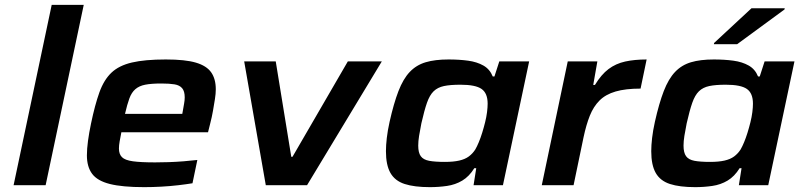

<svg xmlns="http://www.w3.org/2000/svg" viewBox="-20 -763 3309 791"><path d="M36 0 193 -743H325L168 0Z M574 8Q484 8 432.5 -5Q381 -18 359.5 -47Q338 -76 338 -123Q338 -149 342.5 -182.5Q347 -216 355 -254Q371 -331 389.5 -382.5Q408 -434 439 -463.5Q470 -493 523.5 -505.5Q577 -518 663 -518Q743 -518 787 -505Q831 -492 850 -465Q869 -438 869 -395Q869 -377 865.5 -355Q862 -333 857.5 -307Q853 -281 846 -254L837 -218H480Q476 -198 473 -181Q470 -164 470 -151Q470 -128 482.5 -115.5Q495 -103 527.5 -98.5Q560 -94 619 -94Q644 -94 674.5 -95Q705 -96 736.5 -98.5Q768 -101 793 -104L773 -8Q749 -4 715 0Q681 4 644.5 6Q608 8 574 8ZM495 -294H731L733 -305Q736 -323 738.5 -336.5Q741 -350 741 -362Q741 -387 730.5 -399.5Q720 -412 699 -415.5Q678 -419 645 -419Q603 -419 578 -414Q553 -409 537.5 -395.5Q522 -382 513 -357.5Q504 -333 495 -294Z M1075 0 986 -510H1116L1180 -117H1185L1413 -510H1553L1245 0Z M1751 8Q1687 8 1647 -5Q1607 -18 1588.5 -50.5Q1570 -83 1570 -140Q1570 -164 1573.5 -194.5Q1577 -225 1585 -261Q1602 -337 1621.5 -387.5Q1641 -438 1668 -466.5Q1695 -495 1733.5 -506.5Q1772 -518 1828 -518Q1872 -518 1908.5 -513Q1945 -508 1971.5 -493Q1998 -478 2010 -448H2017L2037 -510H2160L2052 0H1931L1942 -70H1934Q1913 -36 1884.5 -19Q1856 -2 1821.5 3Q1787 8 1751 8ZM1813 -96Q1848 -96 1872 -101.5Q1896 -107 1911.5 -118.5Q1927 -130 1938 -147Q1945 -159 1952.5 -177Q1960 -195 1966.5 -216Q1973 -237 1978.5 -259Q1984 -281 1986.5 -301Q1989 -321 1989 -336Q1989 -379 1964 -396.5Q1939 -414 1877 -414Q1835 -414 1809 -408.5Q1783 -403 1766.5 -387Q1750 -371 1739 -339.5Q1728 -308 1716 -255Q1710 -225 1706.5 -203Q1703 -181 1703 -163Q1703 -134 1713.5 -119.5Q1724 -105 1748 -100.5Q1772 -96 1813 -96Z M2212 0 2319 -510H2441L2424 -413H2431Q2457 -456 2487 -478.5Q2517 -501 2555.5 -509.5Q2594 -518 2644 -518L2619 -398Q2557 -398 2516 -386Q2475 -374 2450 -349Q2425 -324 2410 -286.5Q2395 -249 2384 -197L2343 0Z M2844 8Q2780 8 2740 -5Q2700 -18 2681.5 -50.5Q2663 -83 2663 -140Q2663 -164 2666.5 -194.5Q2670 -225 2678 -261Q2695 -337 2714.5 -387.5Q2734 -438 2761 -466.5Q2788 -495 2826.5 -506.5Q2865 -518 2921 -518Q2965 -518 3001.5 -513Q3038 -508 3064.5 -493Q3091 -478 3103 -448H3110L3130 -510H3253L3145 0H3024L3035 -70H3027Q3006 -36 2977.5 -19Q2949 -2 2914.5 3Q2880 8 2844 8ZM2906 -96Q2941 -96 2965 -101.5Q2989 -107 3004.5 -118.5Q3020 -130 3031 -147Q3038 -159 3045.5 -177Q3053 -195 3059.5 -216Q3066 -237 3071.5 -259Q3077 -281 3079.5 -301Q3082 -321 3082 -336Q3082 -379 3057 -396.5Q3032 -414 2970 -414Q2928 -414 2902 -408.5Q2876 -403 2859.5 -387Q2843 -371 2832 -339.5Q2821 -308 2809 -255Q2803 -225 2799.5 -203Q2796 -181 2796 -163Q2796 -134 2806.5 -119.5Q2817 -105 2841 -100.5Q2865 -96 2906 -96ZM2921 -581 2922 -586 3076 -729H3213L3212 -724L3017 -581Z"/></svg>

Font: Saira Expanded SemiBold
Style: Italic
Weight: 600
Width: 7
Italic angle: -12°
Designer: Hector Gatti with collaboration of the Omnibus-Type team
Foundry: Omnibus-Type
Version: Version 1.101